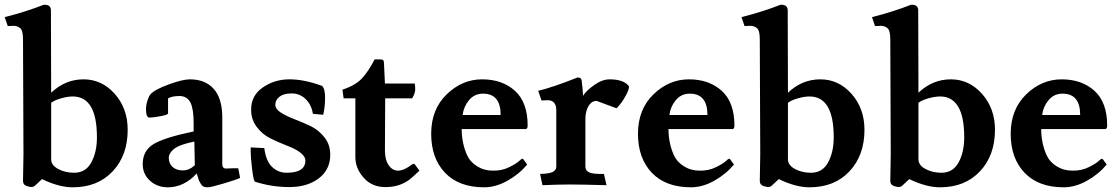

<svg xmlns="http://www.w3.org/2000/svg" viewBox="-20 -786 4767 818"><path d="M198 -391Q258 -448 336 -448Q414 -448 469 -386Q524 -324 524 -233Q524 -124 460 -56Q396 12 290 12Q231 12 159 -23L129 5Q120 13 107 10L95 7Q78 2 78 -15L80 -129L78 -619Q78 -656 66 -666Q54 -676 38 -676Q22 -676 13 -675L0 -713Q91 -736 167 -766Q186 -766 192 -758Q198 -750 197 -737ZM198 -107Q198 -82 228 -66Q258 -50 296 -50Q345 -50 369 -94Q393 -138 393 -201Q393 -375 290 -375Q268 -375 240 -367Q212 -359 198 -348Z M995 -69 1003 -28Q986 -20 932 -4Q878 12 866 12Q853 12 847 9Q841 6 836 -2Q831 -10 829 -14Q827 -18 823 -32Q819 -44 818 -47Q764 12 695 12Q650 12 619 -16Q588 -44 588 -87Q588 -144 634 -172Q680 -200 805 -226V-262Q805 -320 792 -348Q778 -376 746 -377Q714 -377 696 -367V-303Q696 -297 664 -291Q632 -285 617 -285Q602 -285 602 -321Q602 -338 608 -357Q614 -376 621 -384Q638 -404 698 -426Q758 -448 789 -448Q854 -448 890 -408Q926 -368 927 -290V-87Q927 -68 943 -68L970 -69ZM699 -112Q700 -88 716 -74Q732 -60 759 -60Q786 -60 810 -82L808 -183Q745 -170 722 -152Q699 -134 699 -112Z M1201 -50Q1281 -50 1281 -102Q1281 -136 1199 -167Q1165 -180 1131 -197Q1097 -214 1074 -245Q1050 -276 1050 -318Q1049 -378 1099 -413Q1149 -448 1213 -448Q1277 -448 1352 -420Q1365 -408 1365 -370Q1365 -332 1357 -297L1313 -301Q1307 -340 1282 -364Q1257 -388 1223 -388Q1189 -388 1171 -374Q1153 -360 1153 -340Q1153 -321 1177 -306Q1201 -291 1235 -278Q1269 -265 1305 -248Q1339 -231 1363 -200Q1387 -169 1387 -127Q1387 -63 1338 -26Q1289 11 1213 11Q1137 11 1066 -12Q1060 -16 1054 -66Q1048 -116 1048 -143V-158L1106 -155Q1113 -100 1139 -75Q1165 -50 1201 -50Z M1676 -59Q1701 -59 1735 -85Q1743 -91 1747 -86L1767 -59Q1741 -34 1726 -22Q1683 11 1624 11Q1566 12 1530 -28Q1494 -68 1494 -117V-367H1444L1439 -404Q1494 -422 1522 -452Q1550 -482 1576 -533H1600Q1610 -533 1613 -529Q1616 -525 1616 -515L1620 -430H1747Q1749 -421 1749 -405Q1749 -389 1736 -367H1621L1620 -145Q1620 -105 1636 -82Q1652 -59 1676 -59Z M2113 -296Q2113 -387 2038 -387Q2001 -387 1978 -359Q1955 -331 1951 -296ZM2219 -236H1947Q1947 -178 1969 -127Q1982 -97 2012 -78Q2042 -59 2079 -59Q2118 -58 2150 -74Q2182 -90 2194 -102Q2206 -114 2210 -107L2226 -85Q2192 -44 2142 -16Q2092 12 2043 12Q1935 12 1876 -50Q1817 -112 1817 -216Q1817 -320 1883 -384Q1949 -448 2034 -448Q2120 -448 2174 -399Q2228 -350 2228 -251Q2228 -236 2219 -236Z M2577 -448Q2638 -448 2660 -418Q2660 -405 2648 -382Q2636 -359 2622 -342Q2609 -325 2606 -325L2522 -356H2518Q2498 -354 2486 -332Q2474 -310 2474 -278V-76Q2474 -60 2489 -52Q2504 -44 2553 -45L2564 3Q2458 0 2408 0Q2358 0 2291 3L2281 -45Q2322 -46 2336 -54Q2350 -62 2350 -76V-316Q2350 -340 2339 -350Q2328 -360 2312 -359Q2296 -359 2287 -358L2273 -399Q2335 -414 2441 -456Q2456 -456 2458 -444Q2460 -432 2462 -409Q2464 -386 2464 -378Q2478 -400 2512 -424Q2546 -448 2577 -448Z M2994 -296Q2994 -387 2919 -387Q2882 -387 2859 -359Q2836 -331 2832 -296ZM3100 -236H2828Q2828 -178 2850 -127Q2863 -97 2893 -78Q2923 -59 2960 -59Q2999 -58 3031 -74Q3063 -90 3075 -102Q3087 -114 3091 -107L3107 -85Q3073 -44 3023 -16Q2973 12 2924 12Q2816 12 2757 -50Q2698 -112 2698 -216Q2698 -320 2764 -384Q2830 -448 2915 -448Q3001 -448 3055 -399Q3109 -350 3109 -251Q3109 -236 3100 -236Z M3337 -391Q3397 -448 3475 -448Q3553 -448 3608 -386Q3663 -324 3663 -233Q3663 -124 3599 -56Q3535 12 3429 12Q3370 12 3298 -23L3268 5Q3259 13 3246 10L3234 7Q3217 2 3217 -15L3219 -129L3217 -619Q3217 -656 3205 -666Q3193 -676 3177 -676Q3161 -676 3152 -675L3139 -713Q3230 -736 3306 -766Q3325 -766 3331 -758Q3337 -750 3336 -737ZM3337 -107Q3337 -82 3367 -66Q3397 -50 3435 -50Q3484 -50 3508 -94Q3532 -138 3532 -201Q3532 -375 3429 -375Q3407 -375 3379 -367Q3351 -359 3337 -348Z M3893 -391Q3953 -448 4031 -448Q4109 -448 4164 -386Q4219 -324 4219 -233Q4219 -124 4155 -56Q4091 12 3985 12Q3926 12 3854 -23L3824 5Q3815 13 3802 10L3790 7Q3773 2 3773 -15L3775 -129L3773 -619Q3773 -656 3761 -666Q3749 -676 3733 -676Q3717 -676 3708 -675L3695 -713Q3786 -736 3862 -766Q3881 -766 3887 -758Q3893 -750 3892 -737ZM3893 -107Q3893 -82 3923 -66Q3953 -50 3991 -50Q4040 -50 4064 -94Q4088 -138 4088 -201Q4088 -375 3985 -375Q3963 -375 3935 -367Q3907 -359 3893 -348Z M4582 -296Q4582 -387 4507 -387Q4470 -387 4447 -359Q4424 -331 4420 -296ZM4688 -236H4416Q4416 -178 4438 -127Q4451 -97 4481 -78Q4511 -59 4548 -59Q4587 -58 4619 -74Q4651 -90 4663 -102Q4675 -114 4679 -107L4695 -85Q4661 -44 4611 -16Q4561 12 4512 12Q4404 12 4345 -50Q4286 -112 4286 -216Q4286 -320 4352 -384Q4418 -448 4503 -448Q4589 -448 4643 -399Q4697 -350 4697 -251Q4697 -236 4688 -236Z"/></svg>

Font: Lusitana
Style: Bold
Weight: 700
Designer: Ana Paula Megda
Foundry: Ana Paula Megda
Version: Version 1.001; ttfautohint (v1.4.1)